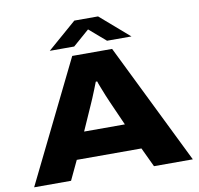

<svg xmlns="http://www.w3.org/2000/svg" viewBox="-93 -978 1118 1076"><g transform="rotate(-10 466.5 -440.5)"><path d="M234 -738 399 -881H534L699 -738H560L466 -819L373 -738ZM15 0 353 -688H580L918 0H697L645 -110H277L225 0ZM345 -259H577L515 -399Q509 -411 499 -436.5Q489 -462 479 -487Q469 -512 466 -523H458Q451 -505 441.5 -481Q432 -457 422.5 -434.5Q413 -412 407 -399Z"/></g></svg>

Font: Archivo Expanded ExtraBold
Style: Regular
Weight: 800
Width: 7
Designer: Hector Gatti
Foundry: Omnibus-Type
Version: Version 2.001; ttfautohint (v1.8.3)